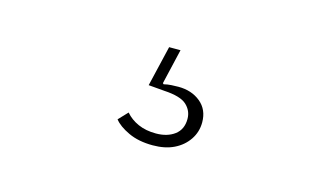

<svg xmlns="http://www.w3.org/2000/svg" viewBox="-41 -106 683 407"><g transform="rotate(15 300.0 98.0)"><path d="M310 203Q279 203 256.5 192.5Q234 182 224 169L243 149Q254 162 271 169.5Q288 177 310 177Q335 177 351 165Q367 153 367 130Q367 112 353.5 99.5Q340 87 304 85L269 82L290 -7H315L297 70L299 72Q307 70 315.5 69.5Q324 69 331 69Q360 69 379.5 85Q399 101 399 129Q399 150 387.5 167Q376 184 356.5 193.5Q337 203 310 203Z"/></g></svg>

Font: IBM Plex Sans ExtraLight
Style: Regular
Weight: 250
Designer: Mike Abbink, Paul van der Laan, Pieter van Rosmalen
Foundry: Bold Monday
Version: Version 3.201